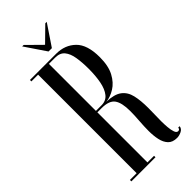

<svg xmlns="http://www.w3.org/2000/svg" viewBox="-271 -885 937 937"><g transform="rotate(-45 197.5 -417.0)"><path d="M332.5 8Q302 8 286 -9Q270 -26 264 -53.8Q258 -81.5 258 -114Q258 -148 260.8 -182.5Q263.5 -217 263.5 -247Q263.5 -304 245 -329.8Q226.5 -355.5 174.5 -355.5H145.5V-10H191V0H24.5V-10H71V-690H24.5V-700H205.5Q266 -700 305.2 -661.8Q344.5 -623.5 344.5 -537.5Q344.5 -477 324.2 -439.2Q304 -401.5 273.5 -382.8Q243 -364 213 -361Q266.5 -359.5 293 -339.5Q319.5 -319.5 328 -283Q336.5 -246.5 336.5 -195Q336.5 -172.5 335.8 -149.5Q335 -126.5 335 -104.5Q335 -85 336.8 -63.2Q338.5 -41.5 343.8 -26.5Q349 -11.5 359.5 -11.5Q370.5 -11.5 372 -24H381.5Q380 -8 364 0Q348 8 332.5 8ZM145.5 -365.5H184.5Q215.5 -365.5 233.2 -387.8Q251 -410 258.5 -448.5Q266 -487 266 -535.5Q266 -580 260.2 -615Q254.5 -650 238 -670Q221.5 -690 189 -690H145.5ZM187 -734 113.5 -842.5H123.5L198 -769L273 -842.5H283L210 -734Z"/></g></svg>

Font: Imbue 100pt
Style: Regular
Weight: 400
Designer: Tyler Finck
Foundry: Etcetera Type Company
Version: Version 1.102; ttfautohint (v1.8.3)